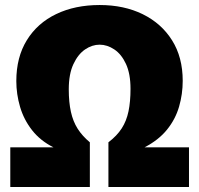

<svg xmlns="http://www.w3.org/2000/svg" viewBox="-20 -745 794 765"><path d="M377 -567Q347 -567 319 -548Q291 -529 272.5 -489.5Q254 -450 254 -389Q254 -338 262.5 -299.5Q271 -261 289.5 -232Q308 -203 338 -178V0H21V-158H193Q141 -184 108 -226Q75 -268 60 -319Q45 -370 45 -422Q45 -517 87 -585Q129 -653 204 -689Q279 -725 377 -725Q474 -725 548.5 -688.5Q623 -652 665.5 -584.5Q708 -517 708 -423Q708 -370 693.5 -320Q679 -270 645.5 -228.5Q612 -187 556 -158H733V0H412V-178Q446 -204 465 -233.5Q484 -263 492 -301.5Q500 -340 500 -391Q500 -451 482 -490Q464 -529 435.5 -548Q407 -567 377 -567Z"/></svg>

Font: Noto Sans Display Black
Style: Regular
Weight: 900
Designer: Monotype Design Team
Foundry: Monotype Imaging Inc.
Version: Version 2.003